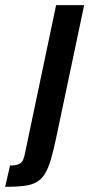

<svg xmlns="http://www.w3.org/2000/svg" viewBox="-122 -530 347 746"><path d="M-102 196 -83 113Q-60 113 -48.5 107.5Q-37 102 -32 90.5Q-27 79 -24 61L96 -510H205L97 2Q86 55 75.5 90.5Q65 126 51.5 147Q38 168 18.5 178.5Q-1 189 -30 192.5Q-59 196 -102 196Z"/></svg>

Font: Saira ExtraCondensed
Style: Bold Italic
Weight: 700
Width: 2
Italic angle: -12°
Designer: Hector Gatti with collaboration of the Omnibus-Type team
Foundry: Omnibus-Type
Version: Version 1.101